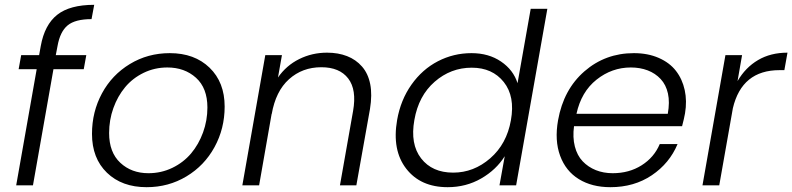

<svg xmlns="http://www.w3.org/2000/svg" viewBox="-20 -777 3322 805"><path d="M47.9 0 133.8 -486.8H58.1L68.8 -545.9H144L150.9 -584Q167 -673.3 220 -715.1Q272.9 -756.8 375 -756.8L363.8 -696.8Q295.4 -696.8 263.7 -670.7Q231.9 -644.5 221.2 -584L213.9 -545.9H341.8L331.1 -486.8H204.1L118.2 0Z M921.9 -330.1Q921.9 -237.8 879.4 -160.2Q836.9 -82.5 761.7 -37.4Q686.5 7.8 594.7 7.8Q491.2 7.8 428.5 -52.7Q365.7 -113.3 365.7 -215.8Q365.7 -308.1 407.5 -385.5Q449.2 -462.9 524.4 -508.5Q599.6 -554.2 691.9 -554.2Q795.4 -554.2 858.6 -493.2Q921.9 -432.1 921.9 -330.1ZM437.5 -219.2Q437.5 -138.2 484.4 -94.5Q531.2 -50.8 602.5 -50.8Q655.8 -50.8 702.4 -73.2Q749 -95.7 781 -133.5Q813 -171.4 831.3 -221.7Q849.6 -272 849.6 -326.2Q849.6 -407.7 801.8 -450.9Q753.9 -494.1 681.6 -494.1Q628.4 -494.1 582.3 -471.7Q536.1 -449.2 504.6 -411.4Q473.1 -373.5 455.3 -323.7Q437.5 -273.9 437.5 -219.2Z M1405.3 0 1460.4 -312Q1476.1 -400.9 1439.9 -448Q1403.8 -495.1 1327.1 -495.1Q1247.6 -495.1 1191.7 -444.8Q1135.7 -394.5 1119.1 -297.9V-300.8L1066.4 0H996.1L1092.3 -545.9H1162.1L1145.5 -452.1Q1180.2 -502.4 1234.4 -529.3Q1288.6 -556.2 1351.1 -556.2Q1397.9 -556.2 1435.1 -541.7Q1472.2 -527.3 1497.8 -498Q1523.4 -468.8 1532.2 -424.3Q1541 -379.9 1531.2 -319.8L1474.1 0Z M1645 -273.9Q1659.7 -357.9 1705.1 -422.1Q1750.5 -486.3 1816.2 -520.3Q1881.8 -554.2 1957 -554.2Q2028.8 -554.2 2080.6 -519Q2132.3 -483.9 2149.9 -428.2L2205.1 -740.2H2274.9L2144 0H2074.2L2096.2 -122.1Q2060.5 -64.9 1997.3 -28.6Q1934.1 7.8 1856.9 7.8Q1743.2 7.8 1683.1 -69.8Q1623 -147.5 1645 -273.9ZM2122.1 -272.9Q2140.1 -372.6 2092.3 -432.9Q2044.4 -493.2 1958 -493.2Q1870.1 -493.2 1802.5 -434.3Q1734.9 -375.5 1717.3 -273.9Q1699.2 -172.9 1745.6 -113Q1792 -53.2 1879.9 -53.2Q1966.3 -53.2 2035.4 -113.3Q2104.5 -173.3 2122.1 -272.9Z M2625 -494.1Q2545.4 -494.1 2481.2 -443.1Q2417 -392.1 2397 -299.8H2779.8Q2788.6 -348.6 2780.5 -385Q2772.5 -421.4 2750 -445.6Q2727.5 -469.7 2695.6 -481.9Q2663.6 -494.1 2625 -494.1ZM2820.8 -172.9Q2787.1 -92.3 2712.9 -42.2Q2638.7 7.8 2539.1 7.8Q2461.9 7.8 2407 -25.9Q2352.1 -59.6 2328.4 -124Q2304.7 -188.5 2319.8 -272.9Q2342.8 -401.9 2430.4 -478Q2518.1 -554.2 2637.7 -554.2Q2696.3 -554.2 2741.9 -534.2Q2787.6 -514.2 2814.2 -479.7Q2840.8 -445.3 2850.8 -399.4Q2860.8 -353.5 2852.1 -301.8Q2848.1 -279.3 2839.8 -248H2386.7Q2380.4 -201.2 2390.1 -163.1Q2399.9 -125 2422.9 -100.8Q2445.8 -76.7 2478 -63.7Q2510.3 -50.8 2548.8 -50.8Q2617.7 -50.8 2670.2 -84Q2722.7 -117.2 2746.1 -172.9Z M2995.6 0H2925.3L3021.5 -545.9H3091.3L3072.3 -437Q3105.5 -494.1 3158.2 -525.1Q3210.9 -556.2 3281.7 -556.2L3268.6 -482.9H3248.5Q3090.3 -482.9 3052.7 -323.2Z"/></svg>

Font: SVN-Poppins Light
Style: Italic
Weight: 300
Italic angle: -10°
Designer: Ninad Kale (Devanagari), Jonny Pinhorn (Latin)
Foundry: Indian Type Foundry
Version: Version 3.002 2017